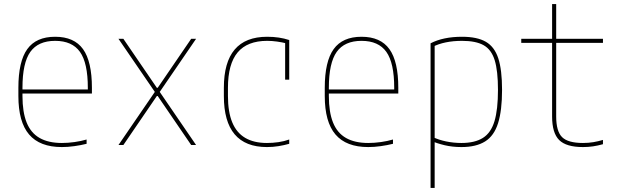

<svg xmlns="http://www.w3.org/2000/svg" viewBox="-20 -710 3040 940"><path d="M283 10Q175 10 122.5 -51.5Q70 -113 70 -240V-280Q70 -409 113.5 -469.5Q157 -530 250 -530Q343 -530 386.5 -469.5Q430 -409 430 -280V-252H80V-272H420L410 -262V-280Q410 -402 371.5 -456Q333 -510 250 -510Q167 -510 128.5 -456Q90 -402 90 -280V-240Q90 -161 110.5 -110Q131 -59 174 -34.5Q217 -10 283 -10Q313 -10 345 -14.5Q377 -19 404 -27V-6Q376 1 344 5.5Q312 10 283 10Z M560 0 738 -260 560 -520H584L748 -280H752L916 -520H940L762 -260L940 0H916L752 -240H748L584 0Z M1287 10Q1076 10 1076 -240V-280Q1076 -530 1288 -530Q1348 -530 1396 -514V-320H1376V-508L1381 -498Q1361 -503 1336.5 -506.5Q1312 -510 1288 -510Q1191 -510 1143.5 -453.5Q1096 -397 1096 -280V-240Q1096 -162 1117 -111Q1138 -60 1180.5 -35Q1223 -10 1287 -10Q1315 -10 1343 -14Q1371 -18 1396 -27V-6Q1371 1 1343.5 5.5Q1316 10 1287 10Z M1783 10Q1675 10 1622.5 -51.5Q1570 -113 1570 -240V-280Q1570 -409 1613.5 -469.5Q1657 -530 1750 -530Q1843 -530 1886.5 -469.5Q1930 -409 1930 -280V-252H1580V-272H1920L1910 -262V-280Q1910 -402 1871.5 -456Q1833 -510 1750 -510Q1667 -510 1628.5 -456Q1590 -402 1590 -280V-240Q1590 -161 1610.5 -110Q1631 -59 1674 -34.5Q1717 -10 1783 -10Q1813 -10 1845 -14.5Q1877 -19 1904 -27V-6Q1876 1 1844 5.5Q1812 10 1783 10Z M2088 -498Q2150 -530 2242 -530Q2316 -530 2358.5 -505.5Q2401 -481 2419.5 -424.5Q2438 -368 2438 -270Q2438 -169 2418.5 -107Q2399 -45 2355 -17.5Q2311 10 2239 10Q2195 10 2157 1Q2119 -8 2090 -21L2099 -39Q2128 -25 2164.5 -17.5Q2201 -10 2239 -10Q2305 -10 2344.5 -35Q2384 -60 2401 -117Q2418 -174 2418 -270Q2418 -363 2402 -415Q2386 -467 2348 -488.5Q2310 -510 2242 -510Q2199 -510 2162.5 -502.5Q2126 -495 2097 -480L2108 -498V210H2088Z M2834 10Q2752 10 2717.5 -24.5Q2683 -59 2683 -140V-500H2532V-520H2683V-690H2703V-520H2932V-500H2703V-140Q2703 -67 2732 -38.5Q2761 -10 2834 -10Q2861 -10 2885 -14Q2909 -18 2932 -25V-4Q2907 3 2883.5 6.5Q2860 10 2834 10Z"/></svg>

Font: M PLUS 1 Code Thin
Style: Regular
Weight: 250
Designer: Coji Morishita
Foundry: UNDERFOREST DESIGN
Version: Version 1.002